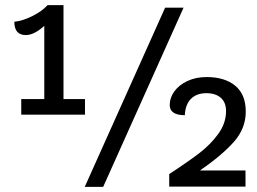

<svg xmlns="http://www.w3.org/2000/svg" viewBox="-20 -730 1003 750"><path d="M312 -343V-282H63V-343H153V-629Q113 -593 81 -593Q36 -593 36 -645Q67 -648 105 -666.5Q143 -685 166 -710H228V-343ZM625 -700H697L383 0H311ZM761 -64H939V-1H641V-50Q716 -99 759.5 -132.5Q803 -166 833 -207.5Q863 -249 863 -296Q863 -330 842.5 -348Q822 -366 786 -366Q748 -366 726 -344Q704 -322 702 -280Q643 -280 643 -320Q643 -348 661 -373Q679 -398 712 -413.5Q745 -429 787 -429Q858 -429 899 -395Q940 -361 940 -294Q940 -227 892 -174Q844 -121 761 -64Z"/></svg>

Font: Krub Medium
Style: Regular
Weight: 500
Designer: Ekaluck Peanpanawate
Foundry: Cadson Demak Co.,Ltd.
Version: Version 1.000; ttfautohint (v1.6)